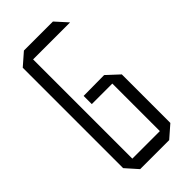

<svg xmlns="http://www.w3.org/2000/svg" viewBox="-223 -759 814 814"><g transform="rotate(-45 183.5 -352.0)"><path d="M105 -650V-704H278L326 -651V-650ZM97 0 49 -54V-55H270V0ZM49 -55V-656L104 -704H105V-55ZM147 -340V-389L270 -390V-340ZM270 0V-390H271L326 -339V-48L271 0Z"/></g></svg>

Font: Foldit Light
Style: Regular
Weight: 300
Version: Version 1.003